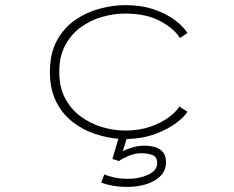

<svg xmlns="http://www.w3.org/2000/svg" viewBox="-20 -532 915 750"><path d="M479 198Q445 198 419.2 193.2Q393.5 188.5 375.5 181L387.5 149Q401 155.5 425.2 161Q449.5 166.5 481 166.5Q524.5 166.5 559.2 150.2Q594 134 594 105Q594 80 574.5 73.2Q555 66.5 532.5 66.5Q506 66.5 480.2 77.8Q454.5 89 445 97L419 89L442.5 10Q397.5 6.5 350.2 -9.2Q303 -25 263.2 -56Q223.5 -87 199.2 -135.2Q175 -183.5 175 -251Q175 -324.5 202.8 -374.5Q230.5 -424.5 275 -454.8Q319.5 -485 370.8 -498.5Q422 -512 469 -512Q532 -512 581 -495.2Q630 -478.5 663.2 -453.5Q696.5 -428.5 712 -403L683 -383.5Q660 -420.5 605.5 -449.8Q551 -479 469 -479Q424.5 -479 379 -466Q333.5 -453 295.5 -425.5Q257.5 -398 234.5 -354.8Q211.5 -311.5 211.5 -251Q211.5 -191 234.5 -147.8Q257.5 -104.5 295.5 -76.8Q333.5 -49 379 -35.5Q424.5 -22 469 -22Q524 -22 567.5 -37.2Q611 -52.5 640.2 -74.5Q669.5 -96.5 680.5 -116L712 -95.5Q701 -76 668.2 -51.5Q635.5 -27 585.8 -8.5Q536 10 474.5 11L459.5 59Q474.5 50.5 497.8 43.8Q521 37 544.5 37Q564.5 37 584 42.2Q603.5 47.5 616 61.5Q628.5 75.5 628.5 102Q628.5 133.5 607.5 155Q586.5 176.5 552.2 187.2Q518 198 479 198Z"/></svg>

Font: Trispace SemiExpanded Thin
Style: Regular
Weight: 100
Width: 6
Designer: Tyler Finck
Foundry: Etcetera Type Company
Version: Version 1.210; ttfautohint (v1.8.3)